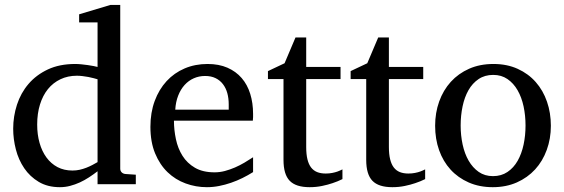

<svg xmlns="http://www.w3.org/2000/svg" viewBox="-20 -757 2318 789"><path d="M380.9 -431.2Q374.5 -433.1 364.5 -435.8Q354.5 -438.5 343 -440.7Q331.5 -442.9 319.1 -444.3Q306.6 -445.8 295.9 -445.8Q258.8 -445.8 228.5 -431.4Q198.2 -417 177 -390.9Q155.8 -364.7 144.3 -327.6Q132.8 -290.5 132.8 -245.1Q132.8 -204.1 142.6 -169.7Q152.3 -135.3 170.9 -109.9Q189.5 -84.5 216.3 -70.3Q243.2 -56.2 277.8 -56.2Q293 -56.2 307.1 -59.3Q321.3 -62.5 334.5 -67.6Q347.7 -72.8 359.4 -78.9Q371.1 -85 380.9 -90.8ZM380.9 0V-53.2Q363.8 -40 345.5 -28.1Q327.1 -16.1 307.9 -7.3Q288.6 1.5 268.3 6.8Q248 12.2 226.1 12.2Q175.8 12.2 139.4 -9.5Q103 -31.2 79.6 -65.7Q56.2 -100.1 45.2 -142.8Q34.2 -185.5 34.2 -228Q34.2 -278.8 49.8 -326.9Q65.4 -375 97.2 -412.1Q128.9 -449.2 176.8 -471.7Q224.6 -494.1 289.1 -494.1Q300.8 -494.1 314.5 -492.7Q328.1 -491.2 341.1 -489.5Q354 -487.8 364.5 -485.6Q375 -483.4 380.9 -481.9V-665H305.2V-698.2L434.1 -736.8H474.1V-64Q474.1 -54.7 480 -48.8Q485.8 -43 495.1 -42L538.1 -39.1V0Z M1020 -49.8Q999 -36.6 976.3 -25.4Q953.6 -14.2 929.4 -5.9Q905.3 2.4 880.4 7.3Q855.5 12.2 830.1 12.2Q784.7 12.2 742.7 -3.2Q700.7 -18.6 668.7 -49.3Q636.7 -80.1 617.4 -126.7Q598.1 -173.3 598.1 -235.8Q598.1 -294.4 615.7 -342Q633.3 -389.6 664.6 -423.6Q695.8 -457.5 738.8 -475.8Q781.7 -494.1 833 -494.1Q879.4 -494.1 914.6 -478.8Q949.7 -463.4 973.1 -436.3Q996.6 -409.2 1008.3 -371.3Q1020 -333.5 1020 -289.1V-275.9Q1020 -268.1 1019 -261.2H694.8Q694.8 -223.1 702.9 -185.1Q710.9 -147 730 -116.7Q749 -86.4 781.2 -67.6Q813.5 -48.8 861.8 -48.8Q883.3 -48.8 904.3 -54.4Q925.3 -60.1 945.6 -68.8Q965.8 -77.6 984.4 -88.6Q1002.9 -99.6 1020 -110.8ZM919.9 -328.1Q919.9 -353 914.1 -374.3Q908.2 -395.5 896.2 -411.1Q884.3 -426.8 866 -435.8Q847.7 -444.8 822.8 -444.8Q797.9 -444.8 776.4 -435.3Q754.9 -425.8 738.5 -407.7Q722.2 -389.6 712.2 -364Q702.1 -338.4 700.2 -306.2H919.9Z M1387.2 -21Q1368.7 -11.7 1346.7 -4.4Q1328.1 2 1303.7 7.1Q1279.3 12.2 1252.4 12.2Q1195.8 12.2 1170.4 -14.2Q1145 -40.5 1145 -100.1V-432.1H1081.1V-464.8L1149.4 -497.1L1194.3 -603H1238.3V-481.9H1379.4V-432.1H1238.3V-152.8Q1238.3 -123 1243.4 -102.3Q1248.5 -81.5 1258.5 -68.6Q1268.6 -55.7 1283.4 -49.8Q1298.3 -43.9 1318.4 -43.9Q1333 -43.9 1345.5 -46.4Q1357.9 -48.8 1367.2 -52.2Q1377.9 -56.2 1387.2 -61Z M1727.1 -21Q1708.5 -11.7 1686.5 -4.4Q1668 2 1643.6 7.1Q1619.1 12.2 1592.3 12.2Q1535.6 12.2 1510.3 -14.2Q1484.9 -40.5 1484.9 -100.1V-432.1H1420.9V-464.8L1489.3 -497.1L1534.2 -603H1578.1V-481.9H1719.2V-432.1H1578.1V-152.8Q1578.1 -123 1583.3 -102.3Q1588.4 -81.5 1598.4 -68.6Q1608.4 -55.7 1623.3 -49.8Q1638.2 -43.9 1658.2 -43.9Q1672.9 -43.9 1685.3 -46.4Q1697.8 -48.8 1707 -52.2Q1717.8 -56.2 1727.1 -61Z M2139.6 -241.2Q2139.6 -282.2 2131.6 -319.8Q2123.5 -357.4 2106.9 -386.2Q2090.3 -415 2065.4 -432.1Q2040.5 -449.2 2006.8 -449.2Q1972.2 -449.2 1946.8 -432.1Q1921.4 -415 1905 -386.2Q1888.7 -357.4 1880.9 -319.8Q1873 -282.2 1873 -241.2Q1873 -200.7 1881.1 -163.1Q1889.2 -125.5 1905.8 -96.7Q1922.4 -67.9 1947.3 -50.5Q1972.2 -33.2 2005.9 -33.2Q2040 -33.2 2065.4 -50.3Q2090.8 -67.4 2107.2 -96.2Q2123.5 -125 2131.6 -162.6Q2139.6 -200.2 2139.6 -241.2ZM2243.7 -240.2Q2243.7 -187 2226.8 -140.9Q2210 -94.7 2179 -60.8Q2147.9 -26.9 2103.8 -7.3Q2059.6 12.2 2004.9 12.2Q1950.2 12.2 1906.2 -7.1Q1862.3 -26.4 1831.5 -60.1Q1800.8 -93.8 1784.4 -139.9Q1768.1 -186 1768.1 -240.2Q1768.1 -293.5 1784.7 -339.8Q1801.3 -386.2 1832.5 -420.7Q1863.8 -455.1 1908 -474.6Q1952.1 -494.1 2007.8 -494.1Q2063.5 -494.1 2107.4 -474.1Q2151.4 -454.1 2181.6 -419.7Q2211.9 -385.3 2227.8 -339.1Q2243.7 -293 2243.7 -240.2Z"/></svg>

Font: Charis SIL Am
Style: Regular
Weight: 400
Foundry: SIL International
Version: Version 5.000